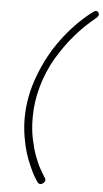

<svg xmlns="http://www.w3.org/2000/svg" viewBox="-61 -838 535 994"><g transform="rotate(5 206.5 -341.0)"><path d="M188 118.2Q176.3 118.2 168.9 105Q160.2 91.3 152.3 77.9Q144.5 64.5 129.6 31.2Q114.7 -2 104.2 -35.2Q93.8 -68.4 85.4 -117.2Q77.1 -166 77.1 -214.8Q77.1 -323.7 117.9 -433.6Q158.7 -543.5 224.4 -632.1Q290 -720.7 373 -786.1Q390.1 -799.8 397 -799.8Q403.8 -799.8 408.4 -794.4Q413.1 -789.1 413.1 -782.2Q413.1 -773.4 400.9 -763.2Q343.3 -716.8 293.9 -659.4Q244.6 -602.1 204.3 -533.7Q164.1 -465.3 141.1 -384.8Q118.2 -304.2 118.2 -222.2Q118.2 -192.9 120.8 -164.1Q123.5 -135.3 128.7 -111.1Q133.8 -86.9 139.9 -64.5Q146 -42 153.3 -23.2Q160.6 -4.4 167.2 11Q173.8 26.4 180.9 38.8Q188 51.3 192.6 59.3Q197.3 67.4 201.2 73.2L205.1 79.1Q211.9 88.9 211.9 95.2Q211.9 104.5 203.6 111.3Q195.3 118.2 188 118.2Z"/></g></svg>

Font: Comic Neue Light
Style: Italic
Weight: 300
Italic angle: -12°
Designer: Craig Rozynski
Foundry: Craig Rozynski
Version: Version 2.003;hotconv 1.0.109;makeotfexe 2.5.65596